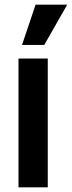

<svg xmlns="http://www.w3.org/2000/svg" viewBox="-20 -800 307 820"><path d="M59 0V-550H184V0ZM74 -608 132 -780H267L169 -608Z"/></svg>

Font: Mohave Light
Style: Bold
Weight: 700
Version: Version 2.003